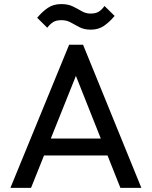

<svg xmlns="http://www.w3.org/2000/svg" viewBox="-20 -911 736 931"><path d="M30.5 0 315.2 -694H382.8L665.5 0H563.8L330.5 -587.2H365.8L130.5 0ZM165.8 -157V-239.2H531.2V-157ZM420.5 -767.2Q388.2 -767.2 365.6 -779Q343 -790.8 323.1 -802Q303.2 -813.2 278.5 -813.2Q252.8 -813.2 237.8 -803.9Q222.8 -794.5 209.2 -776.5L160.2 -824.8Q185.5 -855 212.4 -873.1Q239.2 -891.2 277 -891.2Q310 -891.2 332.9 -880Q355.8 -868.8 375.8 -857Q395.8 -845.2 419 -845.2Q444.2 -845.2 459.1 -854.6Q474 -864 486.8 -882L535.8 -833.8Q510.5 -803.5 483.8 -785.4Q457 -767.2 420.5 -767.2Z"/></svg>

Font: Outfit Thin
Style: Regular
Weight: 100
Designer: Rodrigo Fuenzalida
Foundry: fragTYPE
Version: Version 1.000